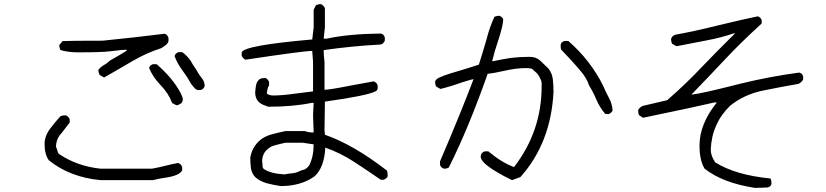

<svg xmlns="http://www.w3.org/2000/svg" viewBox="-20 -833 4040 939"><path d="M489 -454 468 -466Q461 -477 461 -491Q472 -506 488 -514.5Q504 -523 518 -537Q568 -565 598 -584L600 -590Q582 -590 516 -582Q479 -577 358 -577Q317 -577 276 -588Q270 -600 270 -613L286 -632Q327 -634 482 -634Q651 -651 785 -668Q798 -665 804 -648V-631Q800 -619 790 -612Q780 -605 770 -598Q693 -573 625.5 -533Q558 -493 489 -454ZM728 48H472Q322 34 219 -49Q198 -78 198 -129Q198 -168 226 -205Q248 -234 274 -263Q282 -269 301 -269Q315 -265 321 -249V-234L282 -183Q254 -155 254 -114Q259 -105 261 -95Q263 -85 270 -79Q358 -20 472 -8H723Q756 -14 787.5 -22Q819 -30 851 -36Q866 -31 871 -16V0Q858 26 789 36Q758 40 728 48ZM843 -318 822 -329Q804 -377 766 -416Q728 -455 709 -501Q714 -515 728 -519H746Q823 -453 863 -379Q865 -375 866.5 -370.5Q868 -366 871 -360.5Q874 -355 874 -347Q874 -324 843 -318ZM961 -393H946Q936 -396 929.5 -404.5Q923 -413 916 -421Q896 -457 872 -489Q848 -521 834 -558Q836 -572 853 -578H871Q896 -560 913 -535Q921 -519 938 -495Q954 -466 967.5 -450Q981 -434 981 -412Q975 -395 961 -393Z M1371 20Q1390 16 1408 14.5Q1426 13 1440.5 6Q1455 -1 1469 -4Q1482 -10 1492 -24Q1514 -67 1514 -127L1460 -135H1376Q1348 -129 1321 -121.5Q1294 -114 1275 -89Q1262 -69 1262 -44Q1264 -33 1264 -22Q1264 -11 1271 -6Q1304 16 1371 20ZM1353 77Q1319 72 1286 63.5Q1253 55 1228 33Q1210 13 1207 -12Q1204 -37 1204 -62Q1208 -86 1219 -107Q1248 -160 1309 -176Q1342 -185 1376 -192H1471Q1487 -185 1514 -185L1511 -272L1514 -330H1505Q1413 -311 1292 -311L1279 -316Q1228 -331 1228 -381Q1229 -399 1232.5 -417Q1236 -435 1250 -446Q1258 -451 1277 -452Q1288 -449 1296 -433V-415Q1288 -406 1285 -375Q1298 -366 1316 -366Q1361 -366 1430 -376L1511 -386V-531L1507 -584Q1466 -584 1181 -541Q1170 -545 1162 -560V-577Q1173 -611 1507 -640L1514 -699V-785L1524 -806Q1533 -813 1550 -813Q1565 -804 1569 -793V-699L1563 -644H1578Q1683 -667 1842 -669Q1857 -667 1862 -649V-634Q1853 -615 1838 -615Q1703 -608 1563 -588Q1563 -559 1567 -531V-394Q1592 -394 1692 -414L1807 -435Q1822 -431 1827 -415V-400Q1826 -392 1818 -387Q1777 -365 1569 -336L1567 -197L1569 -174Q1708 -126 1872 1Q1876 9 1876 27Q1876 37 1857 46H1842Q1777 1 1711 -42Q1645 -85 1571 -111Q1566 -15 1519 29Q1452 77 1353 77Z M2955 -275 2940 -276Q2913 -307 2897 -345Q2881 -383 2860 -417Q2854 -437 2840 -458Q2825 -485 2724 -591Q2722 -598 2722 -610Q2722 -629 2744 -633L2760 -632Q2868 -538 2930 -413Q2943 -382 2958.5 -353.5Q2974 -325 2976 -292Q2967 -277 2955 -275ZM2484 48Q2331 -27 2331 -67Q2331 -86 2351 -93H2368Q2435 -37 2494 -16Q2629 -191 2629 -411V-429Q2627 -433 2627 -438Q2615 -467 2603.5 -477Q2592 -487 2581 -497Q2568 -500 2551 -500Q2504 -500 2443 -486Q2395 -475 2365 -472Q2271 -205 2175 -14Q2167 -8 2151 -8Q2134 -14 2132 -28V-44Q2230 -272 2296 -446Q2290 -446 2239 -430Q2187 -411 2134 -398L2114 -409Q2108 -418 2108 -435Q2110 -440 2116 -446Q2129 -459 2223 -486Q2268 -499 2322 -517Q2342 -580 2359 -639Q2373 -696 2398 -751Q2411 -756 2422 -756Q2426 -755 2433.5 -749Q2441 -743 2441 -737Q2441 -710 2415 -630Q2399 -584 2387 -534H2393Q2424 -541 2480 -550Q2524 -555 2571 -555Q2602 -555 2622.5 -536Q2643 -517 2663 -497Q2681 -473 2684 -443Q2687 -413 2687 -383Q2674 -133 2525 33Z M3673 86Q3515 62 3426 -8Q3401 -49 3401 -121Q3401 -227 3486 -332H3474Q3412 -317 3125 -257L3105 -270Q3101 -278 3101 -295Q3108 -308 3123 -315Q3164 -324 3243 -343Q3334 -422 3417 -510Q3477 -573 3575 -670H3569Q3509 -649 3431 -634.5Q3353 -620 3289 -607L3268 -618Q3262 -627 3262 -643Q3267 -658 3282 -663Q3376 -680 3484 -707Q3621 -740 3685 -753Q3699 -751 3705 -734V-718Q3603 -625 3529 -546Q3455 -467 3361 -370Q3411 -375 3602 -424Q3746 -459 3888 -478Q3892 -478 3898.5 -473.5Q3905 -469 3908 -459V-444Q3901 -432 3886 -423Q3804 -409 3711.5 -390Q3619 -371 3551 -316Q3461 -229 3456 -101Q3456 -71 3478 -39Q3576 23 3748 40Q3753 49 3753 65Q3751 80 3733 84Z"/></svg>

Font: Yozai
Style: Regular
Weight: 400
Designer: LXGW / Y.OzVox
Foundry: LXGW / Y.OzVox
Version: Version 0.861;October 22, 2024